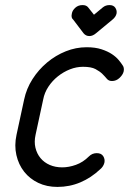

<svg xmlns="http://www.w3.org/2000/svg" viewBox="-20 -736 508 756"><path d="M330 -120Q343 -133 361 -133Q379 -133 386.5 -121Q394 -109 391 -95Q387 -80 375 -70Q339 -36 296.5 -18Q254 0 206 0Q164 0 130.5 -16Q97 -32 75 -60Q53 -88 44.5 -125.5Q36 -163 45 -205L75 -344Q84 -387 108 -424.5Q132 -462 165.5 -490Q199 -518 239 -534Q279 -550 321 -550Q355 -550 379.5 -542Q404 -534 420.5 -523Q437 -512 447 -500Q457 -488 462 -480Q470 -470 467 -455Q464 -442 451 -429.5Q438 -417 421 -417Q408 -417 401 -425.5Q394 -434 383.5 -444.5Q373 -455 356 -464Q339 -473 307 -473Q281 -473 255.5 -463Q230 -453 208 -435.5Q186 -418 170.5 -394.5Q155 -371 150 -344L120 -205Q114 -178 119.5 -154.5Q125 -131 139.5 -113.5Q154 -96 176 -86.5Q198 -77 225 -77Q251 -77 279 -87Q307 -97 330 -120ZM268 -659Q259 -666 263 -683Q265 -695 276.5 -705.5Q288 -716 305 -716Q320 -716 327 -707L350 -678L385 -707Q396 -716 411 -716Q427 -716 434 -705.5Q441 -695 439 -683Q436 -669 422 -658L358 -605Q345 -594 332 -594Q318 -594 309 -605Z"/></svg>

Font: VDS Compensated
Style: Light Italic
Weight: 300
Italic angle: -12°
Designer: artmaker
Foundry: artmaker
Version: Version 1.000 2012 initial release